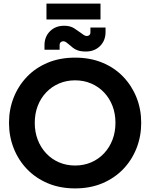

<svg xmlns="http://www.w3.org/2000/svg" viewBox="-20 -1033 834 1066"><path d="M397 13Q313 13 245.5 -15.5Q178 -44 130 -94Q82 -144 56 -210Q30 -276 30 -351Q30 -426 56 -491.5Q82 -557 130 -607Q178 -657 245.5 -685Q313 -713 397 -713Q481 -713 548.5 -685Q616 -657 664 -607Q712 -557 738 -491.5Q764 -426 764 -351Q764 -276 738 -210Q712 -144 664 -94Q616 -44 548.5 -15.5Q481 13 397 13ZM397 -114Q445 -114 486 -131.5Q527 -149 557.5 -181.5Q588 -214 604.5 -257Q621 -300 621 -351Q621 -402 604.5 -445Q588 -488 557.5 -520Q527 -552 486 -569.5Q445 -587 397 -587Q349 -587 308 -569.5Q267 -552 236.5 -520Q206 -488 189.5 -445Q173 -402 173 -351Q173 -300 189.5 -257Q206 -214 236.5 -181.5Q267 -149 308 -131.5Q349 -114 397 -114ZM457 -747Q430 -747 412.5 -753Q395 -759 384 -768.5Q373 -778 363 -786Q354 -794 346.5 -799Q339 -804 331 -804Q323 -804 317 -798.5Q311 -793 311 -784V-757H227V-782Q227 -829 257.5 -859.5Q288 -890 336 -890Q370 -890 391.5 -876Q413 -862 428 -851Q437 -844 445.5 -838.5Q454 -833 462 -833Q470 -833 476 -838Q482 -843 482 -853V-880H566V-855Q566 -808 535.5 -777.5Q505 -747 457 -747ZM238 -925V-1013H538V-925Z"/></svg>

Font: MuseoModerno Thin SemiBold
Style: Regular
Weight: 600
Version: Version 1.003